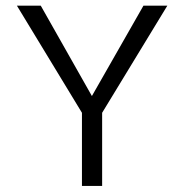

<svg xmlns="http://www.w3.org/2000/svg" viewBox="-20 -645 595 660"><path d="M331.1 -257.3 555.2 -625.5H473.1L295.9 -314.9L120.1 -625.5H38.1L261.7 -257.3V-5.9H331.1Z"/></svg>

Font: Meera New
Style: Regular
Weight: 400
Designer: Hussain K H
Foundry: RIT
Version: 1.4.1